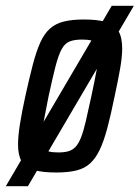

<svg xmlns="http://www.w3.org/2000/svg" viewBox="-48 -585 480 660"><path d="M-28 55 336 -565H412L48 55ZM145 8Q98 8 68.5 -0.5Q39 -9 26.5 -30Q14 -51 14 -88Q14 -117 20.5 -158Q27 -199 39 -254Q53 -318 65 -363.5Q77 -409 90.5 -439Q104 -469 123.5 -486.5Q143 -504 171.5 -511Q200 -518 240 -518Q289 -518 317.5 -509Q346 -500 359 -478.5Q372 -457 372 -418Q372 -390 365 -349.5Q358 -309 346 -254Q333 -190 321 -145Q309 -100 295 -70.5Q281 -41 262 -23.5Q243 -6 214.5 1Q186 8 145 8ZM152 -61Q173 -61 187 -65Q201 -69 211.5 -80Q222 -91 230.5 -112.5Q239 -134 247 -168.5Q255 -203 266 -254Q278 -310 284.5 -346Q291 -382 291 -402Q291 -422 285 -432Q279 -442 267 -445.5Q255 -449 234 -449Q208 -449 191.5 -442.5Q175 -436 164 -416Q153 -396 143 -357.5Q133 -319 119 -254Q108 -199 101.5 -164Q95 -129 95 -107Q95 -88 100.5 -78Q106 -68 119 -64.5Q132 -61 152 -61Z"/></svg>

Font: Saira ExtraCondensed Medium
Style: Italic
Weight: 500
Width: 2
Italic angle: -12°
Designer: Hector Gatti with collaboration of the Omnibus-Type team
Foundry: Omnibus-Type
Version: Version 1.101